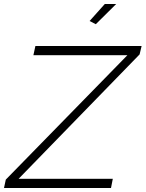

<svg xmlns="http://www.w3.org/2000/svg" viewBox="-57 -940 728 960"><path d="M-28 -42 580 -664H110L120 -710H651L641 -668L36 -46H507L498 0H-37ZM422 -819 391 -835 467 -920H524Z"/></svg>

Font: Raleway Light
Style: Italic
Weight: 300
Italic angle: -12°
Designer: Matt McInerney, Pablo Impallari, Rodrigo Fuenzalida
Foundry: Matt McInerney, Pablo Impallari, Rodrigo Fuenzalida
Version: Version 4.026